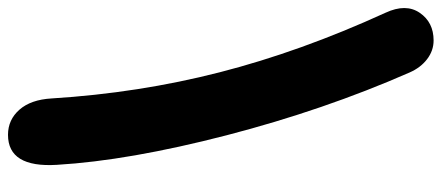

<svg xmlns="http://www.w3.org/2000/svg" viewBox="-332 -585 1104 480"><g transform="rotate(-90 220.0 -345.0)"><path d="M358.9 187Q333.5 187 312.3 170.9Q291 154.8 278.8 127Q185.1 -86.4 121.8 -330.6Q58.6 -574.7 47.9 -754.9Q40.5 -877 123 -877Q160.6 -877 185.8 -848.4Q210.9 -819.8 213.9 -768.1Q227.5 -549.8 279.3 -347.7Q331.1 -145.5 428.2 66.9Q451.7 117.7 428 152.3Q404.3 187 358.9 187Z"/></g></svg>

Font: Shantell Sans Irregular
Style: Bold
Weight: 700
Designer: Stephen Nixon, Anya Danilova, Shantell Martin
Foundry: Arrow Type
Version: Version 1.006;[9816181b4]